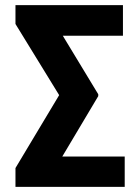

<svg xmlns="http://www.w3.org/2000/svg" viewBox="-20 -731 540 751"><path d="M364.3 -355 223.6 -118.7H467.8V0H40.5V-73.7L211.4 -358.9L40.5 -637.2V-710.9H460.9V-591.3H225.6L364.3 -362.3Z"/></svg>

Font: Roboto Condensed
Style: Bold
Weight: 700
Designer: Google
Version: Version 2.134; 2016